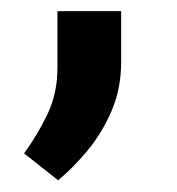

<svg xmlns="http://www.w3.org/2000/svg" viewBox="-20 -129 313 339"><path d="M81.4 -9Q81.4 36 63.7 72.8Q46 109.6 22.5 141.8L82.6 189.3Q108.6 167.9 134.3 137.1Q160 106.3 176.9 67Q193.9 27.6 193.9 -19.8V-109.4H81.4Z"/></svg>

Font: Vazirmatn NL
Style: Regular
Weight: 400
Designer: Saber Rastikerdar
Foundry: Saber Rastikerdar
Version: Version 33.003